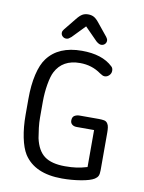

<svg xmlns="http://www.w3.org/2000/svg" viewBox="-88 -843 686 915"><g transform="rotate(10 255.0 -386.0)"><path d="M387 -65Q360 -57 336 -53.5Q312 -50 280 -50Q215 -50 180.5 -75.5Q146 -101 133 -160Q129 -183 126 -208.5Q123 -234 123 -258V-335Q123 -378 130 -419Q137 -460 148 -481Q182 -547 266 -547Q324 -547 368 -515Q376 -510 381 -507.5Q386 -505 392 -505Q404 -505 413.5 -514.5Q423 -524 423 -537Q423 -551 414 -558Q363 -606 265 -606Q152 -606 99 -535Q77 -506 65 -454.5Q53 -403 53 -337V-259Q53 -199 63 -150Q73 -101 91 -72Q144 10 276 10Q323 10 367.5 2.5Q412 -5 431 -17Q442 -24 446.5 -33Q451 -42 451 -61V-243Q451 -256 449.5 -267.5Q448 -279 443 -286Q437 -296 425.5 -298Q414 -300 400 -300H308Q293 -300 282.5 -293.5Q272 -287 272 -270Q272 -258 280.5 -251Q289 -244 303 -244H387ZM264 -724 325 -662Q339 -650 349 -650Q360 -650 367 -657Q374 -664 374 -674Q374 -682 367 -691L319 -750Q305 -768 293 -775Q281 -782 264 -782Q248 -782 236 -775Q224 -768 209 -749L162 -691Q159 -687 157 -683Q155 -679 155 -674Q155 -664 162.5 -657Q170 -650 180 -650Q187 -650 192 -653Q197 -656 204 -662Z"/></g></svg>

Font: Beiruti
Style: Regular
Weight: 400
Designer: Arlette Boutros
Foundry: Boutros
Version: Version 1.41